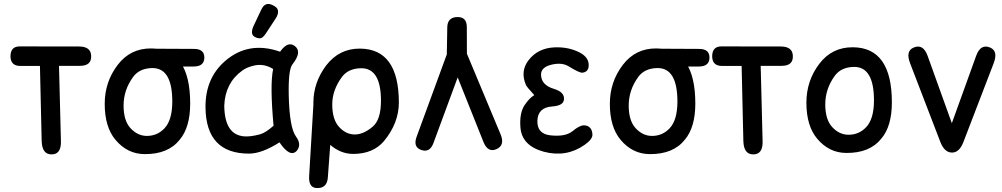

<svg xmlns="http://www.w3.org/2000/svg" viewBox="-20 -752 5083 974"><path d="M33.2 -463.9Q32.2 -516.6 80.1 -516.6L380.9 -516.1Q440.4 -516.1 442.4 -469.7Q445.3 -418 385.7 -418Q332.5 -418 279.3 -418L289.1 -36.1Q291 31.7 241.2 31.2Q193.4 31.2 191.4 -36.6L182.6 -417.5H83Q35.2 -417.5 33.2 -463.9Z M762.7 -504.9 964.4 -503.9Q1017.6 -503.9 1016.6 -458.5Q1015.6 -414.6 962.4 -414.6L760.3 -414.1Q686.5 -414.1 688 -458Q689 -505.4 762.7 -504.9ZM751.5 -406.7Q687.5 -405.3 655.8 -362.3Q606.9 -295.9 606.9 -216.3Q606.9 -139.6 642.1 -101.6Q678.2 -62.5 725.1 -62.5Q778.3 -62.5 814.9 -101.6Q853.5 -143.1 854 -234.9Q854.5 -408.7 751.5 -406.7ZM747.6 -506.3Q945.3 -504.9 944.8 -225.1Q944.3 -106 892.1 -43.9Q833.5 30.8 713.4 29.8Q626.5 29.3 565.9 -42.5Q511.2 -107.4 511.2 -225.1Q511.2 -336.4 576.7 -422.4Q641.1 -507.3 747.6 -506.3Z M1327.6 -580.6Q1312 -557.6 1298.3 -557.6Q1284.7 -557.6 1271.5 -565.4Q1258.3 -573.2 1258.3 -588.1Q1258.3 -603 1265.1 -617.7L1305.2 -702.6Q1318.4 -731.9 1341.3 -731.9Q1353.5 -731.9 1372.1 -721.2Q1390.6 -710.4 1390.6 -693.6Q1390.6 -676.8 1379.4 -659.7ZM1243.2 27.3Q1024.9 27.3 1022.5 -207Q1021 -355.5 1123 -443.4Q1241.7 -545.4 1400.9 -489.7Q1440.4 -545.9 1476.1 -518.1Q1513.7 -488.8 1463.4 -425.3Q1441.9 -398.4 1444.8 -266.1Q1448.7 -105 1481 -60.1Q1511.7 -19 1485.8 12.7Q1451.7 49.8 1397.9 -29.8Q1308.1 27.3 1243.2 27.3ZM1299.8 -70.8Q1328.6 -79.1 1367.7 -114.3Q1348.6 -324.2 1365.7 -401.9Q1318.4 -431.6 1266.6 -418.9Q1230.5 -410.2 1209 -394Q1122.1 -331.1 1117.7 -216.3Q1119.1 -66.9 1220.2 -60.1Q1253.4 -58.1 1299.8 -70.8Z M1806.2 -505.4Q2003.4 -503.9 2003.4 -231Q2002.9 -127.4 1928.2 -36.6Q1873 28.8 1771.5 28.8Q1708.5 28.8 1655.3 -17.1L1643.1 148.9Q1638.7 206.1 1583.5 201.7Q1544.9 198.2 1548.3 141.1L1569.3 -212.4Q1569.3 -216.3 1569.8 -219.7Q1569.8 -225.1 1569.8 -231Q1569.8 -334 1635.3 -420.9Q1701.7 -506.3 1806.2 -505.4ZM1810.1 -405.8Q1746.1 -404.3 1714.4 -361.3Q1665.5 -294.9 1665.5 -222.2Q1665.5 -145 1700.7 -107.4Q1735.4 -69.8 1779.8 -69.8Q1823.7 -69.8 1870.6 -109.4Q1912.6 -144.5 1912.6 -240.7Q1912.6 -408.2 1810.1 -405.8Z M2300.8 -665.5Q2348.1 -666 2348.1 -614.7Q2348.1 -546.9 2348.6 -479.5L2519.5 -70.3Q2542.5 -15.1 2499 4.4Q2455.1 23.9 2432.6 -31.7L2301.8 -359.4L2178.7 -25.9Q2159.7 25.4 2114.3 7.8Q2074.7 -7.8 2093.8 -59.1L2246.6 -476.1L2249 -613.8Q2250 -665 2300.8 -665.5Z M2791 -300.8Q2845.7 -284.2 2840.8 -246.1Q2837.4 -215.8 2781.2 -211.9Q2708.5 -207 2706.1 -139.6Q2704.1 -72.8 2772.5 -65.4Q2848.6 -57.1 2884.8 -86.9Q2921.4 -117.2 2943.4 -116.2Q2982.9 -114.3 2985.4 -69.3Q2986.3 -45.9 2946.3 -17.6Q2853 48.3 2738.3 17.6Q2627.4 -12.7 2620.1 -105.5Q2614.3 -179.7 2642.6 -220.7Q2666 -254.9 2690.4 -269.5Q2651.4 -311.5 2647.5 -322.3Q2618.7 -391.1 2661.1 -446.3Q2708.5 -507.8 2792 -511.7Q2866.7 -515.1 2924.8 -483.4Q2969.2 -458.5 2966.3 -416.5Q2963.9 -386.7 2934.6 -383.3Q2919.9 -381.3 2863.8 -416Q2832 -435.1 2783.7 -425.3Q2724.6 -413.1 2724.6 -374Q2724.6 -320.8 2791 -300.8Z M3325.2 -504.9 3526.9 -503.9Q3580.1 -503.9 3579.1 -458.5Q3578.1 -414.6 3524.9 -414.6L3322.8 -414.1Q3249 -414.1 3250.5 -458Q3251.5 -505.4 3325.2 -504.9ZM3314 -406.7Q3250 -405.3 3218.3 -362.3Q3169.4 -295.9 3169.4 -216.3Q3169.4 -139.6 3204.6 -101.6Q3240.7 -62.5 3287.6 -62.5Q3340.8 -62.5 3377.4 -101.6Q3416 -143.1 3416.5 -234.9Q3417 -408.7 3314 -406.7ZM3310.1 -506.3Q3507.8 -504.9 3507.3 -225.1Q3506.8 -106 3454.6 -43.9Q3396 30.8 3275.9 29.8Q3189 29.3 3128.4 -42.5Q3073.7 -107.4 3073.7 -225.1Q3073.7 -336.4 3139.2 -422.4Q3203.6 -507.3 3310.1 -506.3Z M3592.8 -463.9Q3591.8 -516.6 3639.6 -516.6L3940.4 -516.1Q4000 -516.1 4002 -469.7Q4004.9 -418 3945.3 -418Q3892.1 -418 3838.9 -418L3848.6 -36.1Q3850.6 31.7 3800.8 31.2Q3752.9 31.2 3751 -36.6L3742.2 -417.5H3642.6Q3594.7 -417.5 3592.8 -463.9Z M4311 -412.6Q4247.1 -411.1 4215.3 -368.2Q4166.5 -301.8 4166.5 -222.2Q4166.5 -145.5 4201.7 -107.4Q4237.8 -68.4 4284.7 -68.4Q4337.9 -68.4 4374.5 -107.4Q4413.1 -148.9 4413.6 -240.7Q4414.1 -414.6 4311 -412.6ZM4307.1 -512.2Q4504.9 -510.7 4504.4 -231Q4503.9 -111.8 4451.7 -49.8Q4393.1 24.9 4272.9 23.9Q4186 23.4 4125.5 -48.3Q4070.8 -113.3 4070.8 -231Q4070.8 -342.3 4136.2 -428.2Q4200.7 -513.2 4307.1 -512.2Z M4614.7 -510.7Q4663.1 -531.2 4685.5 -469.2L4808.6 -127L4932.1 -469.2Q4954.6 -531.2 5002.9 -510.7Q5044.4 -493.2 5021 -431.6L4867.2 -31.2Q4846.7 22 4809.6 22Q4771.5 22 4750.5 -31.2L4596.7 -431.6Q4573.2 -493.2 4614.7 -510.7Z"/></svg>

Font: Comic Relief LRS
Style: Regular
Weight: 400
Designer: Jeff Davis
Foundry: Loudifier
Version: Version 1.0